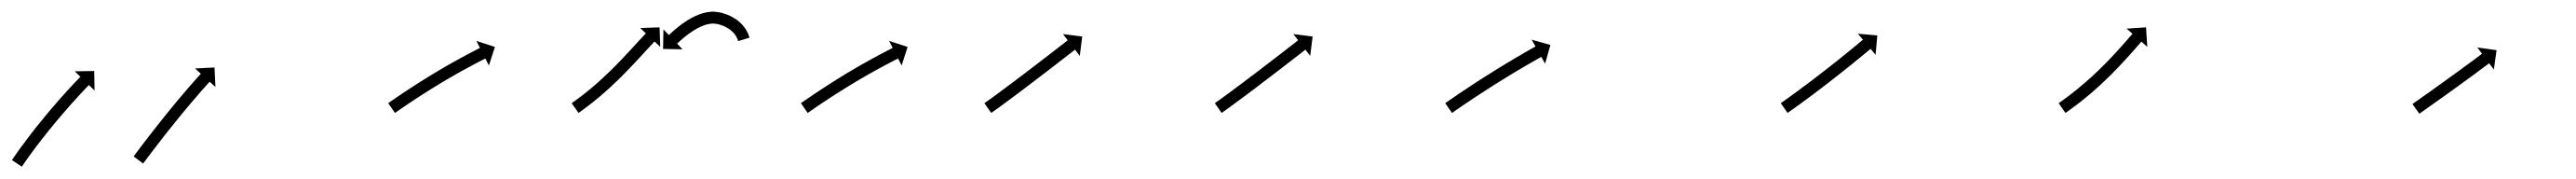

<svg xmlns="http://www.w3.org/2000/svg" viewBox="-41 -271 4338 301"><path d="M-19.7 -3.5C-20.1 -2.9 -20.5 -2.3 -20.9 -1.8L-4.2 9.3C-3.8 8.7 -3.4 8.1 -3 7.5L-3.1 7.6L-3.1 7.6C-2 6 -0.9 4.4 0.2 2.8C0.2 2.8 0.1 2.8 0.1 2.9C0.1 2.9 0.1 2.9 0.1 2.9C1.8 0.5 3.5 -2 5.2 -4.4C5.2 -4.4 5.2 -4.4 5.2 -4.4C5.2 -4.3 5.2 -4.3 5.2 -4.3C7.4 -7.4 9.6 -10.5 11.9 -13.6L11.9 -13.6L11.9 -13.6C14.5 -17.2 17.2 -20.8 19.9 -24.4L19.9 -24.4L19.9 -24.4C23 -28.4 26 -32.3 29.1 -36.3L29.1 -36.3L29.1 -36.3C32.4 -40.5 35.7 -44.7 39.1 -48.9L39.1 -48.9L39 -48.9C42.5 -53.2 46 -57.5 49.5 -61.7L49.5 -61.7L49.5 -61.7C53 -66 56.6 -70.2 60.2 -74.5L60.2 -74.4L60.2 -74.4C63.6 -78.5 67.1 -82.6 70.7 -86.6L70.6 -86.6L70.6 -86.6C73.9 -90.4 77.3 -94.1 80.6 -97.9L80.6 -97.8L80.6 -97.8C83.6 -101.2 86.6 -104.5 89.7 -107.8L89.7 -107.8L89.6 -107.8C92.2 -110.6 94.8 -113.4 97.4 -116.2L97.4 -116.1L97.4 -116.1C99.4 -118.3 101.4 -120.4 103.4 -122.5L103.4 -122.5L103.4 -122.5C104.7 -123.9 106 -125.2 107.4 -126.6L107.4 -126.6L107.3 -126.6C107.8 -127.1 108.3 -127.5 108.7 -128L118.2 -118.8L117.7 -151.6L84.9 -151.1L94.4 -141.9C93.9 -141.5 93.5 -141 93 -140.5L93 -140.5L93 -140.5C91.6 -139.1 90.3 -137.7 89 -136.3L89 -136.3L89 -136.3C86.9 -134.2 84.9 -132 82.8 -129.9L82.8 -129.8L82.8 -129.8C80.2 -127 77.6 -124.2 74.9 -121.4L74.9 -121.4L74.9 -121.3C71.8 -118 68.8 -114.6 65.7 -111.2L65.7 -111.2L65.7 -111.2C62.3 -107.4 59 -103.6 55.6 -99.8L55.6 -99.8L55.6 -99.7C52 -95.6 48.5 -91.5 44.9 -87.4L44.9 -87.4L44.9 -87.4C41.3 -83.1 37.7 -78.8 34.1 -74.5L34.1 -74.5L34.1 -74.4C30.5 -70.1 27 -65.8 23.5 -61.4L23.5 -61.4L23.4 -61.4C20.1 -57.1 16.7 -52.9 13.3 -48.6L13.3 -48.6L13.3 -48.6C10.2 -44.5 7.1 -40.5 4 -36.5L4 -36.4L4 -36.4C1.2 -32.8 -1.5 -29.1 -4.2 -25.4L-4.2 -25.4L-4.3 -25.4C-6.5 -22.3 -8.8 -19.1 -11.1 -16C-11.1 -16 -11.1 -16 -11.1 -16C-11.1 -15.9 -11.1 -15.9 -11.1 -15.9C-12.9 -13.5 -14.6 -11 -16.3 -8.5C-16.3 -8.5 -16.3 -8.5 -16.3 -8.5C-16.3 -8.5 -16.3 -8.5 -16.3 -8.5C-17.5 -6.8 -18.6 -5.2 -19.7 -3.6L-19.7 -3.5ZM185.2 -9.6C184.8 -9.1 184.4 -8.5 184 -8L200 4C200.4 3.5 200.8 2.9 201.2 2.4C202.3 0.9 203.4 -0.6 204.6 -2.1C206.3 -4.4 208.1 -6.7 209.8 -9.1L209.8 -9.1L209.8 -9.1C212.1 -12.1 214.4 -15.1 216.7 -18.1L216.7 -18.1L216.7 -18.1C219.4 -21.6 222.2 -25.2 224.9 -28.7L224.9 -28.7L224.9 -28.7C227.9 -32.7 231 -36.6 234.1 -40.6L234.1 -40.6L234.1 -40.6C237.4 -44.8 240.7 -49 244 -53.2L244 -53.1L244 -53.1C247.5 -57.5 250.9 -61.8 254.4 -66.1L254.4 -66.1L254.4 -66C257.8 -70.3 261.3 -74.6 264.8 -78.9L264.8 -78.9L264.8 -78.9C268.2 -83 271.7 -87.1 275.1 -91.2L275.1 -91.2L275.1 -91.2C278.3 -95 281.5 -98.9 284.8 -102.7L284.8 -102.7L284.8 -102.6C287.7 -106.1 290.6 -109.5 293.6 -112.8L293.6 -112.8L293.5 -112.8C296 -115.7 298.6 -118.5 301.1 -121.4L301.1 -121.4L301.1 -121.4C303 -123.5 304.9 -125.7 306.9 -127.9L306.9 -127.9L306.9 -127.9C308.1 -129.3 309.4 -130.7 310.7 -132.1L310.7 -132.1L310.7 -132.1C311.1 -132.6 311.6 -133.1 312 -133.6L321.8 -124.7L320.2 -157.5L287.5 -155.9L297.2 -147C296.8 -146.5 296.3 -146 295.9 -145.5L295.9 -145.5L295.9 -145.5C294.6 -144.1 293.3 -142.7 292 -141.3L292 -141.3L292 -141.3C290 -139.1 288.1 -136.9 286.1 -134.6L286.1 -134.6L286.1 -134.6C283.5 -131.8 281 -128.9 278.5 -126L278.5 -126L278.5 -126C275.5 -122.5 272.5 -119.1 269.6 -115.7L269.6 -115.7L269.6 -115.6C266.3 -111.8 263 -107.9 259.8 -104.1L259.8 -104.1L259.7 -104.1C256.3 -99.9 252.8 -95.8 249.4 -91.6L249.4 -91.6L249.4 -91.6C245.9 -87.3 242.3 -83 238.8 -78.6L238.8 -78.6L238.8 -78.6C235.3 -74.3 231.8 -70 228.4 -65.6L228.4 -65.6L228.4 -65.6C225 -61.4 221.7 -57.1 218.4 -52.9L218.3 -52.9L218.3 -52.9C215.2 -48.9 212.2 -45 209.1 -41L209.1 -41L209.1 -41C206.3 -37.4 203.6 -33.8 200.8 -30.3L200.8 -30.2L200.8 -30.2C198.5 -27.2 196.2 -24.2 193.9 -21.2L193.9 -21.1L193.9 -21.1C192.1 -18.8 190.4 -16.5 188.6 -14.1C187.5 -12.6 186.3 -11.1 185.2 -9.6Z M614.3 -98.7C613.8 -98.3 613.2 -97.9 612.7 -97.5L624.1 -81.1C624.7 -81.5 625.2 -81.9 625.8 -82.2C627.3 -83.3 628.9 -84.4 630.4 -85.5L630.4 -85.5L630.4 -85.4C632.8 -87.1 635.2 -88.8 637.6 -90.4L637.6 -90.4L637.6 -90.4C640.8 -92.5 643.9 -94.7 647.1 -96.8L647 -96.8L647 -96.8C650.8 -99.3 654.5 -101.7 658.3 -104.2L658.3 -104.2L658.2 -104.2C662.4 -106.9 666.6 -109.7 670.9 -112.4L670.9 -112.4L670.8 -112.3C675.4 -115.2 679.9 -118.1 684.4 -120.9L684.4 -120.9L684.4 -120.9C689.1 -123.8 693.8 -126.7 698.6 -129.6L698.6 -129.6L698.5 -129.6C703.3 -132.4 708 -135.3 712.8 -138.1L712.8 -138L712.8 -138C717.4 -140.7 722.1 -143.4 726.7 -146.1L726.7 -146.1L726.7 -146.1C731.1 -148.5 735.5 -151 739.8 -153.4L739.8 -153.4L739.8 -153.4C743.8 -155.5 747.7 -157.7 751.7 -159.8L751.7 -159.8L751.6 -159.8C755 -161.6 758.3 -163.4 761.7 -165.1L761.7 -165.1L761.7 -165.1C764.3 -166.5 766.9 -167.8 769.5 -169.2L769.5 -169.2L769.5 -169.2C771.1 -170 772.8 -170.9 774.5 -171.7C775.1 -172 775.7 -172.3 776.3 -172.6L782.3 -160.9L792.4 -192.1L761.2 -202.2L767.2 -190.5C766.6 -190.2 766 -189.8 765.4 -189.5C763.7 -188.7 762 -187.8 760.3 -186.9L760.3 -186.9L760.3 -186.9C757.7 -185.6 755.1 -184.2 752.4 -182.8L752.4 -182.8L752.4 -182.8C749 -181 745.6 -179.2 742.2 -177.4L742.2 -177.4L742.2 -177.4C738.2 -175.3 734.2 -173.1 730.2 -170.9L730.2 -170.9L730.2 -170.9C725.7 -168.4 721.3 -166 716.9 -163.5L716.9 -163.5L716.8 -163.5C712.1 -160.8 707.4 -158.1 702.7 -155.3L702.7 -155.3L702.7 -155.3C697.9 -152.5 693 -149.6 688.2 -146.7L688.2 -146.7L688.2 -146.7C683.4 -143.8 678.6 -140.9 673.9 -137.9L673.9 -137.9L673.8 -137.9C669.2 -135 664.7 -132.1 660.1 -129.2L660.1 -129.2L660.1 -129.2C655.8 -126.5 651.5 -123.7 647.3 -120.9L647.3 -120.9L647.3 -120.9C643.5 -118.4 639.7 -115.9 635.9 -113.4L635.9 -113.4L635.9 -113.4C632.7 -111.2 629.5 -109.1 626.4 -106.9L626.4 -106.9L626.4 -106.9C623.9 -105.3 621.5 -103.6 619.1 -101.9L619 -101.9L619 -101.9C617.5 -100.8 615.9 -99.7 614.3 -98.7Z M923.3 -98.6C922.7 -98.2 922.2 -97.9 921.7 -97.5L933.2 -81.1C933.7 -81.5 934.2 -81.9 934.7 -82.2L934.8 -82.2L934.8 -82.2C936.3 -83.3 937.8 -84.4 939.3 -85.4C939.3 -85.4 939.3 -85.4 939.3 -85.5C939.3 -85.5 939.3 -85.5 939.3 -85.5C941.6 -87.1 943.9 -88.8 946.2 -90.6C946.2 -90.6 946.2 -90.6 946.2 -90.6C946.3 -90.6 946.3 -90.6 946.3 -90.6C949.2 -92.8 952.2 -95.1 955.1 -97.4C955.1 -97.4 955.1 -97.4 955.1 -97.4C955.1 -97.4 955.2 -97.4 955.2 -97.4C958.6 -100.1 962 -102.9 965.4 -105.7C965.4 -105.7 965.4 -105.7 965.5 -105.7C965.5 -105.7 965.5 -105.7 965.5 -105.7C969.3 -108.9 973 -112.1 976.7 -115.3C976.7 -115.3 976.7 -115.3 976.7 -115.3C976.8 -115.3 976.8 -115.4 976.8 -115.4C980.7 -118.8 984.6 -122.4 988.5 -125.9C988.5 -125.9 988.5 -125.9 988.5 -125.9C988.5 -126 988.5 -126 988.5 -126C992.5 -129.7 996.4 -133.4 1000.4 -137.2C1000.4 -137.2 1000.4 -137.2 1000.4 -137.2C1000.4 -137.2 1000.4 -137.2 1000.4 -137.2C1004.3 -141.1 1008.2 -144.9 1012 -148.8C1012 -148.8 1012 -148.8 1012 -148.8C1012 -148.8 1012 -148.8 1012 -148.8C1015.7 -152.6 1019.4 -156.4 1023 -160.2L1023.1 -160.2L1023.1 -160.2C1026.5 -163.8 1029.9 -167.5 1033.2 -171.1L1033.3 -171.1L1033.3 -171.1C1036.3 -174.4 1039.3 -177.6 1042.3 -180.9C1044.9 -183.7 1047.5 -186.5 1050 -189.2C1052 -191.4 1054 -193.5 1056 -195.7L1056 -195.6L1056 -195.6C1057.2 -197 1058.5 -198.4 1059.8 -199.8L1059.8 -199.8L1059.8 -199.8C1060.3 -200.3 1060.7 -200.7 1061.2 -201.2L1070.8 -192.2L1069.7 -225L1037 -223.9L1046.6 -214.9C1046.1 -214.4 1045.7 -213.9 1045.2 -213.4L1045.2 -213.4L1045.2 -213.4C1043.9 -212 1042.6 -210.7 1041.3 -209.3L1041.3 -209.3L1041.3 -209.3C1039.3 -207.1 1037.3 -204.9 1035.3 -202.8C1032.8 -200 1030.2 -197.2 1027.6 -194.5C1024.6 -191.2 1021.6 -188 1018.6 -184.7L1018.6 -184.7L1018.6 -184.7C1015.3 -181.1 1011.9 -177.6 1008.5 -174L1008.6 -174L1008.6 -174C1005 -170.3 1001.4 -166.5 997.7 -162.8C997.7 -162.8 997.7 -162.8 997.7 -162.8C997.8 -162.8 997.8 -162.8 997.8 -162.8C994 -159 990.2 -155.3 986.4 -151.5C986.4 -151.5 986.4 -151.5 986.4 -151.5C986.4 -151.6 986.5 -151.6 986.5 -151.6C982.6 -147.9 978.8 -144.2 974.9 -140.6C974.9 -140.6 974.9 -140.6 974.9 -140.6C974.9 -140.6 975 -140.6 975 -140.6C971.2 -137.2 967.4 -133.7 963.5 -130.3C963.5 -130.3 963.5 -130.4 963.6 -130.4C963.6 -130.4 963.6 -130.4 963.6 -130.4C960 -127.3 956.3 -124.2 952.7 -121.1C952.7 -121.1 952.7 -121.1 952.7 -121.1C952.7 -121.1 952.7 -121.2 952.7 -121.2C949.4 -118.4 946.1 -115.8 942.8 -113.1C942.8 -113.1 942.8 -113.1 942.8 -113.1C942.8 -113.1 942.8 -113.1 942.8 -113.1C940 -110.9 937.1 -108.7 934.2 -106.6C934.2 -106.6 934.2 -106.6 934.3 -106.6C934.3 -106.6 934.3 -106.6 934.3 -106.6C932 -104.9 929.8 -103.3 927.6 -101.7C927.6 -101.7 927.6 -101.7 927.6 -101.7C927.6 -101.7 927.6 -101.7 927.6 -101.7C926.1 -100.6 924.7 -99.6 923.2 -98.6L923.2 -98.6ZM1201.6 -203.2C1201.8 -202.8 1201.9 -202.3 1202 -201.9L1221.2 -207.7C1221 -208.2 1220.9 -208.7 1220.7 -209.2C1220.7 -209.2 1220.7 -209.3 1220.7 -209.3C1220.6 -209.4 1220.6 -209.4 1220.6 -209.4C1220.1 -211 1219.5 -212.5 1218.9 -214C1218.9 -214 1218.9 -214.1 1218.8 -214.2C1218.8 -214.3 1218.8 -214.4 1218.8 -214.4C1217.7 -216.6 1216.5 -218.8 1215.3 -221C1215.3 -221 1215.2 -221.1 1215.1 -221.2C1215.1 -221.4 1215 -221.5 1215 -221.5C1213.2 -224.2 1211.2 -226.8 1209.1 -229.3C1209.1 -229.3 1209 -229.4 1208.9 -229.5C1208.8 -229.6 1208.6 -229.8 1208.6 -229.8C1205.9 -232.5 1203 -235.1 1199.9 -237.5C1199.9 -237.5 1199.8 -237.6 1199.6 -237.7C1199.5 -237.8 1199.4 -237.9 1199.4 -237.9C1195.7 -240.4 1191.8 -242.6 1187.9 -244.6C1187.9 -244.6 1187.7 -244.7 1187.6 -244.7C1187.4 -244.8 1187.3 -244.9 1187.3 -244.9C1182.9 -246.7 1178.4 -248.3 1173.7 -249.6C1173.7 -249.6 1173.6 -249.6 1173.4 -249.7C1173.2 -249.7 1173.1 -249.7 1173.1 -249.7C1168.4 -250.7 1163.7 -251.3 1158.9 -251.5C1158.9 -251.5 1158.7 -251.5 1158.4 -251.5C1158.2 -251.4 1157.9 -251.4 1157.9 -251.4C1153.1 -251.1 1148.3 -250.3 1143.7 -249.2C1143.7 -249.2 1143.5 -249.1 1143.3 -249.1C1143.2 -249 1143 -249 1143 -249C1138.4 -247.5 1133.8 -245.8 1129.4 -243.8C1129.4 -243.8 1129.3 -243.8 1129.2 -243.7C1129.1 -243.7 1129 -243.6 1129 -243.6C1124.8 -241.5 1120.7 -239.3 1116.7 -236.9C1116.7 -236.9 1116.6 -236.9 1116.6 -236.8C1116.5 -236.8 1116.4 -236.7 1116.4 -236.7C1112.9 -234.4 1109.4 -232.1 1105.9 -229.6C1105.9 -229.6 1105.9 -229.5 1105.9 -229.5C1105.8 -229.5 1105.8 -229.4 1105.8 -229.4C1102.9 -227.3 1100 -225 1097.3 -222.7C1097.3 -222.7 1097.2 -222.7 1097.2 -222.7C1097.2 -222.6 1097.1 -222.6 1097.1 -222.6C1095 -220.8 1092.9 -219 1090.8 -217.1C1090.8 -217.1 1090.8 -217.1 1090.8 -217.1C1090.7 -217 1090.7 -217 1090.7 -217C1089.4 -215.8 1088.1 -214.6 1086.8 -213.3L1086.7 -213.3L1086.7 -213.3C1086.3 -212.9 1085.8 -212.4 1085.4 -212L1076.2 -221.5L1075.6 -188.7L1108.4 -188.1L1099.2 -197.6C1099.7 -198 1100.1 -198.4 1100.6 -198.9L1100.5 -198.8L1100.5 -198.8C1101.8 -200 1103 -201.1 1104.3 -202.3C1104.3 -202.3 1104.2 -202.3 1104.2 -202.3C1104.2 -202.2 1104.2 -202.2 1104.2 -202.2C1106.1 -204 1108.1 -205.7 1110.1 -207.4C1110.1 -207.4 1110.1 -207.4 1110 -207.3C1110 -207.3 1110 -207.3 1110 -207.3C1112.6 -209.4 1115.2 -211.5 1117.9 -213.5C1117.9 -213.5 1117.8 -213.5 1117.8 -213.4C1117.7 -213.4 1117.7 -213.4 1117.7 -213.4C1120.8 -215.6 1124 -217.8 1127.3 -219.9C1127.3 -219.9 1127.2 -219.9 1127.1 -219.8C1127.1 -219.8 1127 -219.7 1127 -219.7C1130.6 -221.9 1134.2 -223.9 1137.9 -225.7C1137.9 -225.7 1137.8 -225.7 1137.7 -225.6C1137.6 -225.6 1137.5 -225.5 1137.5 -225.5C1141.3 -227.2 1145.1 -228.7 1149 -229.9C1149 -229.9 1148.9 -229.9 1148.7 -229.8C1148.5 -229.8 1148.4 -229.7 1148.4 -229.7C1152 -230.6 1155.7 -231.2 1159.4 -231.5C1159.4 -231.5 1159.1 -231.5 1158.9 -231.5C1158.6 -231.5 1158.3 -231.5 1158.3 -231.5C1161.9 -231.4 1165.5 -230.9 1169.1 -230.2C1169.1 -230.2 1168.9 -230.2 1168.7 -230.2C1168.6 -230.3 1168.4 -230.3 1168.4 -230.3C1172.2 -229.3 1175.9 -228 1179.5 -226.5C1179.5 -226.5 1179.4 -226.5 1179.2 -226.6C1179.1 -226.7 1178.9 -226.7 1178.9 -226.7C1182.1 -225.1 1185.2 -223.4 1188.1 -221.4C1188.1 -221.4 1188 -221.5 1187.9 -221.6C1187.7 -221.7 1187.6 -221.8 1187.6 -221.8C1190 -219.9 1192.2 -217.9 1194.3 -215.8C1194.3 -215.8 1194.2 -215.9 1194.1 -216C1194 -216.2 1193.9 -216.3 1193.9 -216.3C1195.5 -214.4 1197 -212.5 1198.3 -210.5C1198.3 -210.5 1198.2 -210.6 1198.1 -210.7C1198.1 -210.8 1198 -211 1198 -211C1198.9 -209.4 1199.8 -207.7 1200.6 -206C1200.6 -206 1200.5 -206.1 1200.5 -206.2C1200.4 -206.3 1200.4 -206.4 1200.4 -206.4C1200.9 -205.3 1201.3 -204.2 1201.7 -203C1201.7 -203 1201.7 -203.1 1201.7 -203.1C1201.6 -203.2 1201.6 -203.2 1201.6 -203.2Z M1309.3 -98.7C1308.8 -98.3 1308.2 -97.9 1307.7 -97.5L1319.1 -81.1C1319.7 -81.5 1320.2 -81.9 1320.8 -82.2C1322.3 -83.3 1323.9 -84.4 1325.4 -85.5L1325.4 -85.5L1325.4 -85.4C1327.8 -87.1 1330.2 -88.8 1332.6 -90.4L1332.6 -90.4L1332.6 -90.4C1335.8 -92.5 1338.9 -94.7 1342.1 -96.8L1342 -96.8L1342 -96.8C1345.8 -99.3 1349.5 -101.7 1353.3 -104.2L1353.3 -104.2L1353.2 -104.2C1357.4 -106.9 1361.6 -109.7 1365.9 -112.4L1365.9 -112.4L1365.8 -112.3C1370.4 -115.2 1374.9 -118.1 1379.4 -120.9L1379.4 -120.9L1379.4 -120.9C1384.1 -123.8 1388.8 -126.7 1393.6 -129.6L1393.6 -129.6L1393.5 -129.6C1398.3 -132.4 1403 -135.3 1407.8 -138.1L1407.8 -138L1407.8 -138C1412.4 -140.7 1417.1 -143.4 1421.7 -146.1L1421.7 -146.1L1421.7 -146.1C1426.1 -148.5 1430.5 -151 1434.8 -153.4L1434.8 -153.4L1434.8 -153.4C1438.8 -155.5 1442.7 -157.7 1446.7 -159.8L1446.7 -159.8L1446.6 -159.8C1450 -161.6 1453.3 -163.4 1456.7 -165.1L1456.7 -165.1L1456.7 -165.1C1459.3 -166.5 1461.9 -167.8 1464.5 -169.2L1464.5 -169.2L1464.5 -169.2C1466.1 -170 1467.8 -170.9 1469.5 -171.7C1470.1 -172 1470.7 -172.3 1471.3 -172.6L1477.3 -160.9L1487.4 -192.1L1456.2 -202.2L1462.2 -190.5C1461.6 -190.2 1461 -189.8 1460.4 -189.5C1458.7 -188.7 1457 -187.8 1455.3 -186.9L1455.3 -186.9L1455.3 -186.9C1452.7 -185.6 1450.1 -184.2 1447.4 -182.8L1447.4 -182.8L1447.4 -182.8C1444 -181 1440.6 -179.2 1437.2 -177.4L1437.2 -177.4L1437.2 -177.4C1433.2 -175.3 1429.2 -173.1 1425.2 -170.9L1425.2 -170.9L1425.2 -170.9C1420.7 -168.4 1416.3 -166 1411.9 -163.5L1411.9 -163.5L1411.8 -163.5C1407.1 -160.8 1402.4 -158.1 1397.7 -155.3L1397.7 -155.3L1397.7 -155.3C1392.9 -152.5 1388 -149.6 1383.2 -146.7L1383.2 -146.7L1383.2 -146.7C1378.4 -143.8 1373.6 -140.9 1368.9 -137.9L1368.9 -137.9L1368.8 -137.9C1364.2 -135 1359.7 -132.1 1355.1 -129.2L1355.1 -129.2L1355.1 -129.2C1350.8 -126.5 1346.5 -123.7 1342.3 -120.9L1342.3 -120.9L1342.3 -120.9C1338.5 -118.4 1334.7 -115.9 1330.9 -113.4L1330.9 -113.4L1330.9 -113.4C1327.7 -111.2 1324.5 -109.1 1321.4 -106.9L1321.4 -106.9L1321.4 -106.9C1318.9 -105.3 1316.5 -103.6 1314.1 -101.9L1314 -101.9L1314 -101.9C1312.5 -100.8 1310.9 -99.7 1309.3 -98.7Z M1618.3 -98.6C1617.8 -98.3 1617.3 -97.9 1616.7 -97.5L1628.2 -81.1C1628.7 -81.5 1629.2 -81.9 1629.8 -82.2L1629.8 -82.2L1629.8 -82.2C1631.3 -83.3 1632.8 -84.4 1634.3 -85.4L1634.3 -85.4L1634.3 -85.5C1636.7 -87.1 1639 -88.8 1641.4 -90.5L1641.4 -90.5L1641.4 -90.5C1644.4 -92.7 1647.5 -94.9 1650.5 -97.2L1650.5 -97.2L1650.5 -97.2C1654.1 -99.8 1657.7 -102.5 1661.2 -105.1L1661.3 -105.1L1661.3 -105.1C1665.3 -108.1 1669.2 -111.1 1673.2 -114L1673.2 -114L1673.2 -114C1677.5 -117.2 1681.7 -120.4 1686 -123.6L1686 -123.6L1686 -123.6C1690.4 -126.9 1694.8 -130.3 1699.1 -133.6C1703.5 -136.9 1707.9 -140.2 1712.3 -143.6C1716.5 -146.8 1720.7 -150 1725 -153.3C1728.9 -156.3 1732.9 -159.3 1736.8 -162.4C1740.3 -165.1 1743.9 -167.8 1747.4 -170.6C1750.4 -172.9 1753.4 -175.2 1756.4 -177.5C1758.7 -179.3 1761 -181 1763.3 -182.8C1764.7 -184 1766.2 -185.1 1767.7 -186.3C1768.2 -186.7 1768.7 -187.1 1769.2 -187.5L1777.3 -177.1L1781.4 -209.6L1748.9 -213.7L1757 -203.3C1756.4 -202.9 1755.9 -202.5 1755.4 -202.1C1753.9 -200.9 1752.5 -199.8 1751 -198.6C1748.7 -196.8 1746.4 -195.1 1744.1 -193.3C1741.1 -191 1738.2 -188.7 1735.2 -186.4C1731.7 -183.7 1728.1 -180.9 1724.6 -178.2C1720.7 -175.2 1716.7 -172.2 1712.8 -169.2C1708.6 -165.9 1704.4 -162.7 1700.1 -159.5C1695.8 -156.2 1691.4 -152.8 1687.1 -149.5C1682.7 -146.2 1678.3 -142.9 1673.9 -139.6L1673.9 -139.6L1673.9 -139.6C1669.7 -136.4 1665.5 -133.2 1661.2 -130L1661.2 -130L1661.2 -130C1657.3 -127.1 1653.3 -124.1 1649.3 -121.2L1649.3 -121.2L1649.3 -121.2C1645.8 -118.5 1642.2 -115.9 1638.7 -113.3L1638.7 -113.3L1638.7 -113.3C1635.7 -111.1 1632.7 -108.9 1629.6 -106.7L1629.7 -106.7L1629.7 -106.7C1627.4 -105.1 1625 -103.4 1622.7 -101.7L1622.7 -101.7L1622.7 -101.8C1621.3 -100.7 1619.8 -99.7 1618.3 -98.6L1618.3 -98.6Z M2006.3 -98.6C2005.8 -98.3 2005.3 -97.9 2004.7 -97.5L2016.2 -81.1C2016.7 -81.5 2017.2 -81.9 2017.8 -82.2L2017.8 -82.2L2017.8 -82.2C2019.3 -83.3 2020.8 -84.4 2022.3 -85.4L2022.3 -85.4L2022.3 -85.5C2024.7 -87.1 2027 -88.8 2029.4 -90.5L2029.4 -90.5L2029.4 -90.5C2032.4 -92.7 2035.5 -94.9 2038.5 -97.2L2038.5 -97.2L2038.5 -97.2C2042.1 -99.8 2045.7 -102.5 2049.2 -105.1L2049.3 -105.1L2049.3 -105.1C2053.3 -108.1 2057.2 -111.1 2061.2 -114L2061.2 -114L2061.2 -114C2065.5 -117.2 2069.7 -120.4 2074 -123.6L2074 -123.6L2074 -123.6C2078.4 -126.9 2082.8 -130.3 2087.1 -133.6C2091.5 -136.9 2095.9 -140.2 2100.3 -143.6C2104.5 -146.8 2108.7 -150 2113 -153.3C2116.9 -156.3 2120.9 -159.3 2124.8 -162.4C2128.3 -165.1 2131.9 -167.8 2135.4 -170.6C2138.4 -172.9 2141.4 -175.2 2144.4 -177.5C2146.7 -179.3 2149 -181 2151.3 -182.8C2152.7 -184 2154.2 -185.1 2155.7 -186.3C2156.2 -186.7 2156.7 -187.1 2157.2 -187.5L2165.3 -177.1L2169.4 -209.6L2136.9 -213.7L2145 -203.3C2144.4 -202.9 2143.9 -202.5 2143.4 -202.1C2141.9 -200.9 2140.5 -199.8 2139 -198.6C2136.7 -196.8 2134.4 -195.1 2132.1 -193.3C2129.1 -191 2126.2 -188.7 2123.2 -186.4C2119.7 -183.7 2116.1 -180.9 2112.6 -178.2C2108.7 -175.2 2104.7 -172.2 2100.8 -169.2C2096.6 -165.9 2092.4 -162.7 2088.1 -159.5C2083.8 -156.2 2079.4 -152.8 2075.1 -149.5C2070.7 -146.2 2066.3 -142.9 2061.9 -139.6L2061.9 -139.6L2061.9 -139.6C2057.7 -136.4 2053.5 -133.2 2049.2 -130L2049.2 -130L2049.2 -130C2045.3 -127.1 2041.3 -124.1 2037.3 -121.2L2037.3 -121.2L2037.3 -121.2C2033.8 -118.5 2030.2 -115.9 2026.7 -113.3L2026.7 -113.3L2026.7 -113.3C2023.7 -111.1 2020.7 -108.9 2017.6 -106.7L2017.7 -106.7L2017.7 -106.7C2015.4 -105.1 2013 -103.4 2010.7 -101.7L2010.7 -101.7L2010.7 -101.8C2009.3 -100.7 2007.8 -99.7 2006.3 -98.6L2006.3 -98.6Z M2394.3 -98.7C2393.8 -98.3 2393.2 -97.9 2392.7 -97.5L2404.1 -81.1C2404.7 -81.5 2405.2 -81.9 2405.8 -82.2C2407.3 -83.3 2408.9 -84.4 2410.4 -85.5L2410.4 -85.5L2410.4 -85.4C2412.8 -87.1 2415.2 -88.8 2417.6 -90.4L2417.6 -90.4L2417.6 -90.4C2420.7 -92.5 2423.9 -94.7 2427 -96.8L2427 -96.8L2427 -96.8C2430.7 -99.3 2434.4 -101.8 2438.2 -104.3L2438.2 -104.3L2438.2 -104.3C2442.3 -107 2446.5 -109.8 2450.7 -112.5L2450.7 -112.5L2450.7 -112.5C2455.2 -115.4 2459.7 -118.3 2464.2 -121.2L2464.1 -121.2L2464.1 -121.2C2468.8 -124.2 2473.5 -127.1 2478.1 -130.1L2478.1 -130.1L2478.1 -130.1C2482.8 -133 2487.5 -135.9 2492.2 -138.8L2492.2 -138.8L2492.2 -138.8C2496.7 -141.6 2501.3 -144.4 2505.9 -147.2L2505.9 -147.2L2505.9 -147.2C2510.2 -149.7 2514.5 -152.3 2518.8 -154.9L2518.8 -154.9L2518.7 -154.8C2522.6 -157.1 2526.5 -159.4 2530.4 -161.7L2530.3 -161.6L2530.3 -161.6C2533.6 -163.5 2536.9 -165.4 2540.2 -167.3L2540.2 -167.3L2540.2 -167.3C2542.7 -168.8 2545.3 -170.2 2547.8 -171.6L2547.8 -171.6L2547.8 -171.6C2549.4 -172.6 2551.1 -173.5 2552.7 -174.4C2553.3 -174.7 2553.9 -175.1 2554.5 -175.4L2560.9 -163.9L2569.8 -195.4L2538.3 -204.3L2544.7 -192.8C2544.1 -192.5 2543.5 -192.2 2542.9 -191.9C2541.3 -190.9 2539.6 -190 2538 -189.1L2538 -189.1L2538 -189.1C2535.4 -187.6 2532.8 -186.1 2530.3 -184.7L2530.3 -184.7L2530.2 -184.7C2526.9 -182.8 2523.6 -180.9 2520.3 -178.9L2520.3 -178.9L2520.3 -178.9C2516.4 -176.7 2512.5 -174.4 2508.6 -172.1L2508.6 -172.1L2508.6 -172.1C2504.2 -169.5 2499.9 -166.9 2495.6 -164.3L2495.6 -164.3L2495.5 -164.3C2490.9 -161.5 2486.3 -158.7 2481.7 -155.9L2481.7 -155.9L2481.7 -155.9C2477 -152.9 2472.2 -150 2467.5 -147L2467.5 -147L2467.5 -147C2462.8 -144.1 2458.1 -141.1 2453.4 -138.1L2453.4 -138.1L2453.3 -138.1C2448.8 -135.1 2444.3 -132.2 2439.8 -129.3L2439.8 -129.3L2439.7 -129.3C2435.5 -126.5 2431.3 -123.7 2427.1 -120.9L2427.1 -120.9L2427.1 -120.9C2423.3 -118.4 2419.6 -115.9 2415.8 -113.4L2415.8 -113.4L2415.8 -113.4C2412.6 -111.2 2409.5 -109.1 2406.3 -106.9L2406.3 -106.9L2406.3 -106.9C2403.9 -105.2 2401.5 -103.6 2399 -101.9L2399 -101.9L2399 -101.9C2397.5 -100.8 2395.9 -99.7 2394.3 -98.7Z M2959.3 -98.6C2958.8 -98.3 2958.3 -97.9 2957.7 -97.5L2969.2 -81.1C2969.7 -81.5 2970.2 -81.9 2970.8 -82.2L2970.8 -82.2L2970.8 -82.2C2972.3 -83.3 2973.8 -84.4 2975.3 -85.4L2975.3 -85.4L2975.4 -85.5C2977.7 -87.1 2980.1 -88.8 2982.4 -90.5L2982.4 -90.5L2982.4 -90.5C2985.5 -92.7 2988.5 -94.9 2991.6 -97.1L2991.6 -97.1L2991.6 -97.1C2995.2 -99.7 2998.8 -102.3 3002.3 -105L3002.3 -105L3002.4 -105C3006.3 -108 3010.3 -110.9 3014.3 -113.9L3014.3 -113.9L3014.3 -113.9C3018.6 -117.1 3022.8 -120.3 3027 -123.5L3027 -123.5L3027 -123.5C3031.4 -126.9 3035.7 -130.2 3040.1 -133.6L3040.1 -133.6L3040.1 -133.6C3044.4 -136.9 3048.8 -140.3 3053.1 -143.7L3053.1 -143.7L3053.1 -143.7C3057.3 -147 3061.4 -150.3 3065.6 -153.6L3065.6 -153.6L3065.6 -153.6C3069.5 -156.7 3073.4 -159.8 3077.3 -162.9L3077.3 -162.9L3077.3 -162.9C3080.7 -165.7 3084.2 -168.5 3087.6 -171.3L3087.6 -171.3L3087.7 -171.3C3090.6 -173.7 3093.5 -176.1 3096.4 -178.5L3096.4 -178.5L3096.4 -178.5C3098.6 -180.3 3100.9 -182.2 3103.1 -184L3103.1 -184L3103.1 -184C3104.5 -185.2 3106 -186.4 3107.4 -187.6C3107.9 -188 3108.4 -188.5 3108.9 -188.9L3117.4 -178.8L3120.3 -211.4L3087.6 -214.3L3096.1 -204.2C3095.6 -203.8 3095.1 -203.4 3094.6 -203C3093.2 -201.8 3091.7 -200.6 3090.3 -199.4L3090.3 -199.4L3090.3 -199.4C3088.1 -197.6 3085.9 -195.7 3083.7 -193.9L3083.7 -193.9L3083.7 -193.9C3080.8 -191.5 3077.9 -189.2 3075 -186.8L3075 -186.8L3075 -186.8C3071.6 -184 3068.2 -181.3 3064.7 -178.5L3064.7 -178.5L3064.7 -178.5C3060.9 -175.4 3057 -172.3 3053.2 -169.2L3053.2 -169.2L3053.2 -169.2C3049 -166 3044.9 -162.7 3040.7 -159.4L3040.7 -159.4L3040.8 -159.4C3036.5 -156.1 3032.2 -152.7 3027.8 -149.4L3027.9 -149.4L3027.9 -149.4C3023.5 -146.1 3019.2 -142.7 3014.9 -139.4L3014.9 -139.4L3014.9 -139.4C3010.7 -136.3 3006.5 -133.1 3002.3 -129.9L3002.3 -129.9L3002.3 -129.9C2998.4 -127 2994.4 -124 2990.4 -121.1L2990.5 -121.1L2990.5 -121.1C2986.9 -118.5 2983.4 -115.9 2979.8 -113.3L2979.8 -113.3L2979.8 -113.3C2976.8 -111.1 2973.8 -108.9 2970.8 -106.7L2970.8 -106.7L2970.8 -106.8C2968.5 -105.1 2966.1 -103.4 2963.8 -101.8L2963.8 -101.8L2963.8 -101.8C2962.3 -100.7 2960.8 -99.7 2959.3 -98.6L2959.3 -98.6Z M3427.3 -98.6C3426.7 -98.2 3426.2 -97.9 3425.7 -97.5L3437.1 -81.1C3437.7 -81.5 3438.2 -81.9 3438.7 -82.2L3438.8 -82.2L3438.8 -82.2C3440.3 -83.3 3441.8 -84.4 3443.3 -85.4L3443.3 -85.5L3443.3 -85.5C3445.6 -87.1 3448 -88.8 3450.3 -90.5C3450.3 -90.5 3450.3 -90.5 3450.3 -90.6C3450.3 -90.6 3450.3 -90.6 3450.3 -90.6C3453.3 -92.8 3456.3 -95 3459.2 -97.3C3459.2 -97.3 3459.2 -97.3 3459.2 -97.3C3459.2 -97.3 3459.3 -97.3 3459.3 -97.3C3462.7 -100.1 3466.2 -102.8 3469.6 -105.5C3469.6 -105.5 3469.6 -105.6 3469.6 -105.6C3469.7 -105.6 3469.7 -105.6 3469.7 -105.6C3473.5 -108.7 3477.2 -111.9 3481 -115C3481 -115 3481 -115 3481 -115.1C3481 -115.1 3481.1 -115.1 3481.1 -115.1C3485 -118.5 3489 -122 3492.9 -125.5C3492.9 -125.5 3492.9 -125.5 3492.9 -125.5C3492.9 -125.5 3493 -125.6 3493 -125.6C3497 -129.2 3500.9 -132.9 3504.9 -136.7C3504.9 -136.7 3504.9 -136.7 3504.9 -136.7C3504.9 -136.7 3504.9 -136.7 3504.9 -136.7C3508.8 -140.5 3512.7 -144.3 3516.6 -148.1C3516.6 -148.1 3516.6 -148.1 3516.6 -148.2C3516.6 -148.2 3516.6 -148.2 3516.6 -148.2C3520.3 -151.9 3524 -155.7 3527.6 -159.5C3527.6 -159.5 3527.7 -159.5 3527.7 -159.5C3527.7 -159.5 3527.7 -159.6 3527.7 -159.6C3531.1 -163.1 3534.4 -166.8 3537.8 -170.4L3537.8 -170.4L3537.8 -170.4C3540.8 -173.7 3543.8 -177 3546.8 -180.3L3546.8 -180.3L3546.8 -180.3C3549.3 -183.1 3551.8 -185.9 3554.3 -188.7L3554.3 -188.7L3554.3 -188.7C3556.2 -190.9 3558.1 -193.1 3560 -195.3C3561.3 -196.7 3562.5 -198.1 3563.7 -199.5C3564.2 -200 3564.6 -200.5 3565 -201L3574.9 -192.3L3572.8 -225L3540.1 -222.9L3550 -214.2C3549.6 -213.7 3549.1 -213.2 3548.7 -212.7C3547.5 -211.3 3546.2 -209.9 3545 -208.5C3543.1 -206.3 3541.2 -204.1 3539.3 -201.9L3539.3 -202L3539.3 -202C3536.8 -199.2 3534.3 -196.4 3531.9 -193.6L3531.9 -193.6L3531.9 -193.6C3529 -190.4 3526 -187.1 3523.1 -183.9L3523.1 -183.9L3523.1 -183.9C3519.8 -180.4 3516.5 -176.8 3513.2 -173.3C3513.2 -173.3 3513.2 -173.3 3513.2 -173.3C3513.2 -173.3 3513.2 -173.3 3513.2 -173.3C3509.6 -169.6 3506 -165.9 3502.4 -162.2C3502.4 -162.2 3502.4 -162.2 3502.4 -162.3C3502.4 -162.3 3502.4 -162.3 3502.4 -162.3C3498.7 -158.5 3494.9 -154.8 3491.1 -151.1C3491.1 -151.1 3491.1 -151.1 3491.1 -151.1C3491.1 -151.2 3491.1 -151.2 3491.1 -151.2C3487.3 -147.5 3483.4 -143.9 3479.5 -140.3C3479.5 -140.3 3479.5 -140.3 3479.5 -140.4C3479.5 -140.4 3479.5 -140.4 3479.5 -140.4C3475.7 -137 3471.9 -133.6 3468 -130.2C3468 -130.2 3468 -130.2 3468 -130.3C3468 -130.3 3468 -130.3 3468 -130.3C3464.4 -127.2 3460.7 -124.1 3457 -121.1C3457 -121.1 3457 -121.1 3457 -121.1C3457.1 -121.1 3457.1 -121.1 3457.1 -121.1C3453.7 -118.4 3450.4 -115.8 3447 -113.1C3447 -113.1 3447 -113.1 3447 -113.1C3447 -113.2 3447 -113.2 3447 -113.2C3444.1 -111 3441.3 -108.8 3438.4 -106.6C3438.4 -106.6 3438.4 -106.6 3438.4 -106.6C3438.4 -106.6 3438.4 -106.6 3438.4 -106.6C3436.1 -105 3433.9 -103.3 3431.6 -101.7L3431.6 -101.7L3431.7 -101.7C3430.2 -100.7 3428.7 -99.6 3427.2 -98.6L3427.3 -98.6Z M4022.8 -97C4022.4 -96.7 4022 -96.4 4021.5 -96L4033.1 -79.7C4033.5 -80.1 4034 -80.4 4034.4 -80.7C4035.7 -81.6 4036.9 -82.5 4038.2 -83.4C4040.1 -84.7 4042.1 -86.1 4044 -87.5C4046.5 -89.3 4049.1 -91.1 4051.6 -92.9C4054.6 -95 4057.6 -97.1 4060.5 -99.2C4063.9 -101.6 4067.2 -104 4070.5 -106.3C4074.1 -108.9 4077.6 -111.4 4081.2 -113.9C4084.8 -116.6 4088.5 -119.2 4092.2 -121.8C4095.8 -124.4 4099.5 -127.1 4103.1 -129.7L4103.1 -129.7L4103.1 -129.7C4106.7 -132.3 4110.2 -134.8 4113.7 -137.4L4113.7 -137.4L4113.7 -137.4C4117 -139.8 4120.3 -142.2 4123.6 -144.6L4123.6 -144.6L4123.6 -144.6C4126.6 -146.8 4129.5 -149 4132.4 -151.1L4132.4 -151.1L4132.4 -151.1C4134.9 -153 4137.4 -154.8 4139.9 -156.7C4141.8 -158.1 4143.7 -159.5 4145.6 -160.9C4146.8 -161.8 4148.1 -162.8 4149.3 -163.7C4149.7 -164 4150.2 -164.3 4150.6 -164.6L4158.5 -154.1L4163.1 -186.6L4130.7 -191.2L4138.6 -180.6C4138.2 -180.3 4137.7 -180 4137.3 -179.7C4136.1 -178.8 4134.9 -177.8 4133.6 -176.9C4131.7 -175.5 4129.9 -174.1 4128 -172.7C4125.5 -170.9 4123 -169 4120.6 -167.2L4120.6 -167.2L4120.6 -167.2C4117.6 -165.1 4114.7 -162.9 4111.8 -160.8L4111.8 -160.8L4111.8 -160.8C4108.5 -158.4 4105.2 -156 4102 -153.6L4102 -153.6L4102 -153.6C4098.4 -151 4094.9 -148.5 4091.4 -145.9L4091.4 -145.9L4091.4 -145.9C4087.8 -143.3 4084.1 -140.7 4080.5 -138.1C4076.8 -135.4 4073.2 -132.8 4069.6 -130.2C4066 -127.7 4062.5 -125.1 4058.9 -122.6C4055.6 -120.2 4052.3 -117.9 4049 -115.5C4046 -113.4 4043 -111.3 4040 -109.2C4037.5 -107.4 4035 -105.6 4032.5 -103.8C4030.5 -102.4 4028.6 -101 4026.6 -99.7C4025.4 -98.8 4024.1 -97.9 4022.8 -97Z"/></svg>

Font: FRB American Cursive Just Arrows Semibold
Style: Italic
Weight: 600
Italic angle: -25°
Version: Version 2.0;Modular Font Editor K font №1